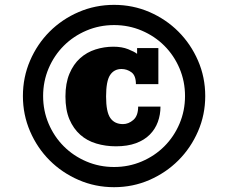

<svg xmlns="http://www.w3.org/2000/svg" viewBox="-20 -759 948 798"><path d="M75.2 -359.9Q75.2 -438 105 -507.1Q134.8 -576.2 186.3 -627.7Q237.8 -679.2 306.9 -709Q376 -738.8 454.1 -738.8Q532.2 -738.8 601.1 -709Q669.9 -679.2 721.4 -627.7Q772.9 -576.2 803 -507.1Q833 -438 833 -359.9Q833 -282.2 803 -213.1Q772.9 -144 721.4 -92.5Q669.9 -41 601.1 -11Q532.2 19 454.1 19Q376 19 306.9 -11Q237.8 -41 186.3 -92.5Q134.8 -144 105 -213.1Q75.2 -282.2 75.2 -359.9ZM159.2 -359.9Q159.2 -298.8 182.1 -244.9Q205.1 -190.9 245.1 -150.9Q285.2 -110.8 339.1 -87.9Q393.1 -64.9 454.1 -64.9Q515.1 -64.9 569.1 -87.9Q623 -110.8 663.1 -150.9Q703.1 -190.9 726.1 -244.9Q749 -298.8 749 -359.9Q749 -420.9 726.1 -474.9Q703.1 -528.8 663.1 -568.8Q623 -608.9 569.1 -631.8Q515.1 -654.8 454.1 -654.8Q393.1 -654.8 339.1 -631.8Q285.2 -608.9 245.1 -568.8Q205.1 -528.8 182.1 -474.9Q159.2 -420.9 159.2 -359.9ZM451.2 -564.9Q486.8 -564.9 512.9 -554.4Q539.1 -543.9 549.8 -535.2V-559.1H638.2V-409.2H544.9Q544.9 -444.8 526.4 -458.5Q507.8 -472.2 484.9 -472.2Q454.1 -472.2 437.5 -447Q420.9 -421.9 420.9 -357.9Q420.9 -293.9 438.5 -268.6Q456.1 -243.2 491.2 -243.2Q514.2 -243.2 534.2 -260.5Q554.2 -277.8 554.2 -315.9H647Q647 -282.2 636 -252.2Q625 -222.2 602.5 -199.5Q580.1 -176.8 544.9 -163.8Q509.8 -150.9 461.9 -150.9Q418.9 -150.9 380.4 -162.4Q341.8 -173.8 313.5 -199Q285.2 -224.1 268.6 -262.9Q252 -301.8 252 -357.9Q252 -413.1 268.6 -452.6Q285.2 -492.2 313 -517.1Q340.8 -542 377 -553.5Q413.1 -564.9 451.2 -564.9Z"/></svg>

Font: Ultra
Style: Regular
Weight: 400
Designer: Astigmatic (AOETI)
Foundry: Astigmatic (AOETI)
Version: Version 1.000